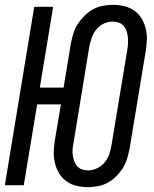

<svg xmlns="http://www.w3.org/2000/svg" viewBox="-20 -763 634 791"><path d="M342 8Q317 8 294.5 2.5Q272 -3 254 -16Q236 -29 224 -48.5Q212 -68 206.5 -90.5Q201 -113 201.5 -137Q202 -161 206 -185L231 -333H133L78 0H0L121 -735H199L144 -402H242L272 -584Q276 -604 282 -624.5Q288 -645 300 -663.5Q312 -682 328 -698Q344 -714 363 -724.5Q382 -735 403 -739Q424 -743 445 -743Q469 -743 492 -737.5Q515 -732 533.5 -719Q552 -706 563.5 -686.5Q575 -667 580.5 -644.5Q586 -622 585 -598Q584 -574 580 -550L514 -151Q510 -131 504 -110.5Q498 -90 486.5 -71.5Q475 -53 459 -37Q443 -21 424 -10.5Q405 0 383.5 4Q362 8 342 8ZM343 -61Q361 -61 379.5 -69.5Q398 -78 410.5 -93Q423 -108 429.5 -126Q436 -144 439 -163L505 -561Q507 -574 507.5 -587Q508 -600 506.5 -612.5Q505 -625 501 -636.5Q497 -648 489 -657Q481 -666 468.5 -670Q456 -674 443 -674Q425 -674 407 -665.5Q389 -657 377 -642Q365 -627 358.5 -609Q352 -591 348 -572L283 -174Q280 -161 279 -148Q278 -135 280 -122.5Q282 -110 286 -98.5Q290 -87 298 -78Q306 -69 318 -65Q330 -61 343 -61Z"/></svg>

Font: Iosevka QP
Style: Italic
Weight: 400
Italic angle: -9°
Designer: Belleve Invis
Foundry: Belleve Invis
Version: Version 20.0.0; ttfautohint (v1.8.4)